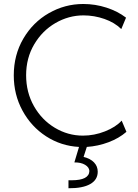

<svg xmlns="http://www.w3.org/2000/svg" viewBox="-20 -748 708 987"><path d="M348.6 178.7Q438 178.7 439.5 130.9Q438.5 111.8 417.2 99.1Q396 86.4 362.3 86.9L386.2 7.3Q293.9 2.4 217.3 -47.1Q140.6 -96.7 95.7 -179.2Q50.8 -261.7 50.8 -360.4Q50.8 -465.3 99.9 -549.3Q148.9 -633.3 231.2 -680.4Q313.5 -727.5 408.2 -727.5Q469.7 -727.5 527.6 -708.7Q585.4 -689.9 627.9 -657.2L603.5 -598.6Q569.3 -632.3 516.8 -650.6Q464.4 -668.9 409.2 -668.9Q333 -668.9 265.1 -629.6Q197.3 -590.3 155.8 -520Q114.3 -449.7 114.3 -361.3Q114.3 -273.4 154.5 -202.4Q194.8 -131.3 262 -91.1Q329.1 -50.8 406.2 -50.8Q464.8 -50.8 520 -72.8Q575.2 -94.7 605.5 -127.9L629.9 -70.3Q591.8 -37.1 537.8 -16.8Q483.9 3.4 426.3 7.3L409.7 58.6Q444.3 66.9 463.4 86.9Q482.4 106.9 482.4 134.8Q482.4 176.3 443.8 198.2Q405.3 220.2 332 219.7V178.7Z"/></svg>

Font: Reddit Sans Chocolate Light
Style: Regular
Weight: 300
Designer: Stephen Hutchings
Foundry: Reddit
Version: Version 1.013